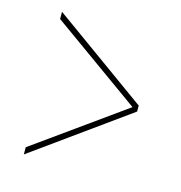

<svg xmlns="http://www.w3.org/2000/svg" viewBox="-79 -666 583 619"><g transform="rotate(15 212.5 -357.0)"><path d="M54 -119V-143L353 -357L54 -571V-595L371 -367V-347Z"/></g></svg>

Font: Noto Serif Display ExtraCondensed ExtraLight
Style: Regular
Weight: 200
Width: 2
Designer: Monotype Design Team
Foundry: Monotype Imaging Inc.
Version: Version 2.009